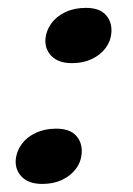

<svg xmlns="http://www.w3.org/2000/svg" viewBox="-20 -459 338 488"><path d="M87.5 8.5Q53.5 8.5 35.8 -9.2Q18 -27 20 -53.5Q22 -74.5 35 -92.5Q48 -110.5 70.8 -121.2Q93.5 -132 123 -132Q157.5 -132 173.8 -113.8Q190 -95.5 187.5 -68Q186 -47.5 173 -30Q160 -12.5 138 -2Q116 8.5 87.5 8.5ZM163 -298.5Q129 -298.5 111.2 -316.2Q93.5 -334 95.5 -360.5Q97.5 -381.5 110.5 -399.5Q123.5 -417.5 146.2 -428.2Q169 -439 198.5 -439Q233 -439 249.2 -420.8Q265.5 -402.5 263 -375Q261.5 -354.5 248.5 -337Q235.5 -319.5 213.5 -309Q191.5 -298.5 163 -298.5Z"/></svg>

Font: Fraunces Medium
Style: Italic
Weight: 500
Italic angle: -16°
Version: Version 1.000;[b76b70a41]